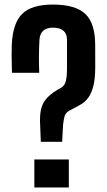

<svg xmlns="http://www.w3.org/2000/svg" viewBox="-20 -830 473 850"><path d="M160.7 -202.3 157.8 -275.7Q155.4 -315.3 161 -342.9Q166.7 -370.4 183.6 -391.1Q200.5 -411.7 232.1 -430.9L250 -441.2Q262 -448.1 267.7 -460.7Q273.4 -473.3 275 -491Q276.6 -508.7 276.6 -530.2V-653.2Q276.6 -680.2 260.9 -693.9Q245.3 -707.6 214.6 -707.6Q186.2 -707.6 171.2 -693.9Q156.1 -680.2 154.6 -653.2Q152.6 -615.2 152.4 -578.9Q152.2 -542.6 153.7 -507.6H33Q32.5 -525.3 32.1 -545.2Q31.7 -565.1 31.5 -586.6Q31.3 -608.1 32.2 -630.6Q36 -726.9 78 -768.4Q119.9 -809.8 213.6 -809.8Q313.9 -809.8 357.7 -768.4Q401.4 -727 401.4 -630.8Q401.4 -605.6 401.5 -588.3Q401.6 -571 401.6 -557.6Q401.7 -544.2 401.6 -530.2Q401.3 -478.7 392.8 -447.2Q384.3 -415.6 370.9 -397.7Q357.5 -379.8 342 -370.3Q326.5 -360.7 312.2 -353.4L289.7 -341.7Q269.2 -331.3 265.1 -312.8Q261 -294.4 259 -275.5L255.3 -202.3ZM132.1 0V-124.1H284.7V0Z"/></svg>

Font: Big Shoulders Thin
Style: Regular
Weight: 100
Designer: Patric King
Foundry: XO Type Co
Version: Version 2.002